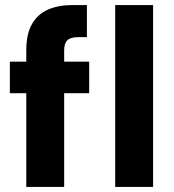

<svg xmlns="http://www.w3.org/2000/svg" viewBox="-20 -740 690 760"><path d="M84 0V-540Q84 -606 107 -645.5Q130 -685 171 -702.5Q212 -720 267 -720H324V-593H290Q260 -593 247 -581Q234 -569 234 -541V0ZM19 -371V-496H333V-371ZM436 0V-720H586V0Z"/></svg>

Font: DM Sans 24pt Black
Style: Regular
Weight: 900
Designer: Colophon Foundry, Jonny Pinhorn
Foundry: Colophon Foundry
Version: Version 4.004;gftools[0.9.30]